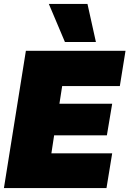

<svg xmlns="http://www.w3.org/2000/svg" viewBox="-21 -959 660 979"><path d="M-1 0 111 -700H619L590 -520H296L282 -430H551L524 -269H255L241 -177H551L522 0ZM310 -745 228 -939H425L468 -745Z"/></svg>

Font: Georama ExtraCondensed Thin Black
Style: Italic
Weight: 900
Italic angle: -9°
Version: Version 1.001